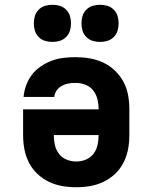

<svg xmlns="http://www.w3.org/2000/svg" viewBox="-20 -778 640 806"><path d="M300 8Q270 8 241 3Q212 -2 185 -15Q158 -28 136.5 -48.5Q115 -69 101.5 -95.5Q88 -122 82.5 -151Q77 -180 77 -210V-319H394V-320Q394 -341 389 -361.5Q384 -382 371 -398.5Q358 -415 338 -422.5Q318 -430 297 -430Q282 -430 267.5 -427.5Q253 -425 240 -418Q227 -411 218 -398.5Q209 -386 208 -371H79Q81 -396 90 -420.5Q99 -445 114.5 -465Q130 -485 151.5 -499.5Q173 -514 197 -523Q221 -532 246.5 -535Q272 -538 297 -538Q327 -538 356.5 -533Q386 -528 413 -515.5Q440 -503 462 -482Q484 -461 498 -435Q512 -409 517.5 -379.5Q523 -350 523 -320V-210Q523 -180 517.5 -151Q512 -122 498.5 -95.5Q485 -69 463.5 -48.5Q442 -28 415 -15Q388 -2 359 3Q330 8 300 8ZM300 -100Q321 -100 340.5 -108Q360 -116 372.5 -132.5Q385 -149 389.5 -169Q394 -189 394 -210V-211H206V-210Q206 -189 210.5 -169Q215 -149 227.5 -132.5Q240 -116 259.5 -108Q279 -100 300 -100ZM400 -602Q384 -602 369 -606.5Q354 -611 342.5 -622.5Q331 -634 326.5 -649Q322 -664 322 -680Q322 -696 326.5 -711Q331 -726 342.5 -737.5Q354 -749 369 -753.5Q384 -758 400 -758Q416 -758 431 -753.5Q446 -749 457.5 -737.5Q469 -726 473.5 -711Q478 -696 478 -680Q478 -664 473.5 -649Q469 -634 457.5 -622.5Q446 -611 431 -606.5Q416 -602 400 -602ZM200 -602Q184 -602 169 -606.5Q154 -611 142.5 -622.5Q131 -634 126.5 -649Q122 -664 122 -680Q122 -696 126.5 -711Q131 -726 142.5 -737.5Q154 -749 169 -753.5Q184 -758 200 -758Q216 -758 231 -753.5Q246 -749 257.5 -737.5Q269 -726 273.5 -711Q278 -696 278 -680Q278 -664 273.5 -649Q269 -634 257.5 -622.5Q246 -611 231 -606.5Q216 -602 200 -602Z"/></svg>

Font: Iosevka Curly Slab XBdEx
Style: Regular
Weight: 800
Width: 7
Monospace: yes
Designer: Belleve Invis
Foundry: Belleve Invis
Version: Version 11.0.0; ttfautohint (v1.8.3)